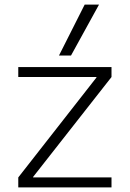

<svg xmlns="http://www.w3.org/2000/svg" viewBox="-20 -810 561 830"><path d="M59 0V-43L397 -475V-477H59V-520H462V-477L123 -45V-43H462V0ZM287 -570H235L346 -790H408Z"/></svg>

Font: M PLUS 1 Light
Style: Regular
Weight: 300
Designer: Coji Morishita
Foundry: UNDERFOREST DESIGN
Version: Version 1.001